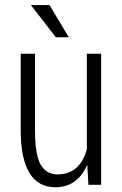

<svg xmlns="http://www.w3.org/2000/svg" viewBox="-20 -745 493 774"><path d="M63.5 -221.7V-528.3H121.1V-220.7Q121.1 -122.1 143.6 -82Q166 -42 211.9 -42Q302.2 -42 330.1 -143.6V-528.3H387.7V0H336.4L332 -78.6H330.6Q291 9.8 203.6 9.8Q63.5 9.8 63.5 -221.7ZM257.3 -594.7H205.1L104.5 -724.6H179.7Z"/></svg>

Font: RobotoCondensed-Light
Style: Light
Weight: 300
Designer: Google
Version: Version 1.200311; 2013